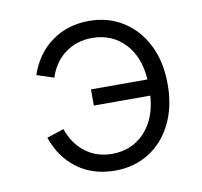

<svg xmlns="http://www.w3.org/2000/svg" viewBox="-63 -565 675 643"><g transform="rotate(-10 274.5 -243.5)"><path d="M279 11Q205 11 151.5 -28Q98 -67 74 -137L132 -156Q150 -104 188.5 -75Q227 -46 279 -46Q346 -46 389.5 -92Q433 -138 438 -216H246V-271H438Q433 -349 389.5 -394.5Q346 -440 279 -440Q227 -440 188 -411.5Q149 -383 132 -331L74 -350Q98 -420 152 -459Q206 -498 279 -498Q344 -498 394.5 -466Q445 -434 473.5 -377Q502 -320 502 -243Q502 -167 473.5 -109.5Q445 -52 394.5 -20.5Q344 11 279 11Z"/></g></svg>

Font: Zen Kaku Gothic New
Style: Regular
Weight: 400
Designer: Yoshimichi Ohira
Foundry: Positype
Version: Version 1.001